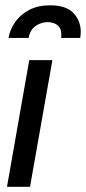

<svg xmlns="http://www.w3.org/2000/svg" viewBox="-20 -722 332 742"><path d="M7 0 93 -489.5H182.5L96 0ZM174 -701.5Q235.5 -701.5 263.8 -671.5Q292 -641.5 292 -599.5Q292 -592.5 291.5 -587Q291 -581.5 290 -575.5H216Q217 -578 217 -582Q217 -586 217 -589Q217 -613 202 -624.8Q187 -636.5 164 -636.5Q139 -636.5 117.5 -621.5Q96 -606.5 90.5 -575.5H13Q18.5 -608 38.8 -637Q59 -666 93 -683.8Q127 -701.5 174 -701.5Z"/></svg>

Font: Cabin
Style: Italic
Weight: 400
Width: 4
Italic angle: -10°
Designer: Pablo Impallari
Foundry: Pablo Impallari. http://www.impallari.com Igino Marini. http://www.ikern.com
Version: Version 3.001